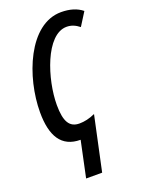

<svg xmlns="http://www.w3.org/2000/svg" viewBox="-175 -804 829 1114"><g transform="rotate(-20 239.5 -246.5)"><path d="M156 232H255L327 -104C293 -88 259 -81 230 -81C169 -81 142 -123 142 -227C142 -383 221 -634 350 -634C378 -634 403 -624 428 -604L479 -685C446 -712 402 -725 349 -725C148 -725 36 -436 36 -220C36 -74 85 10 203 10Z"/></g></svg>

Font: Noto Sans UI Condensed Medium
Style: Italic
Weight: 500
Width: 3
Italic angle: -12°
Designer: Monotype Design Team
Foundry: Monotype Imaging Inc.
Version: Version 1.901